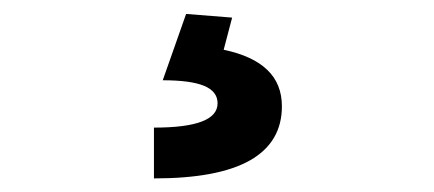

<svg xmlns="http://www.w3.org/2000/svg" viewBox="-20 -23 626 277"><path d="M202.1 234.4V161.1Q248.5 161.1 271.2 152.3Q293.9 143.6 293.9 126Q293.9 108.9 274.4 100.8Q254.9 92.8 214.8 92.8L248.5 -2.9L314.9 2.4L302.7 48.8Q344.7 57.6 365.7 77.9Q386.7 98.1 386.7 130.4Q386.7 182.1 340.8 208.3Q294.9 234.4 202.1 234.4Z"/></svg>

Font: Cascadia Code PL
Style: Regular
Weight: 400
Monospace: yes
Designer: Aaron Bell
Foundry: Saja Typeworks
Version: Version 2102.003